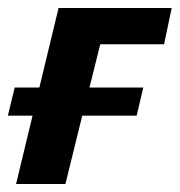

<svg xmlns="http://www.w3.org/2000/svg" viewBox="-25 -459 449 479"><path d="M384.3 -348.6H225.1L198.2 -240.7H332.5L315.9 -170.4H180.2L138.2 0H15.1L56.2 -170.4H-5.4L11.7 -240.7H73.2L121.1 -439H403.3Z"/></svg>

Font: PT Astra Sans
Style: Bold Italic
Weight: 700
Italic angle: -16°
Designer: A.Korolkova, I. Chaeva
Foundry: ParaType Ltd
Version: Version 1.002W